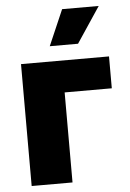

<svg xmlns="http://www.w3.org/2000/svg" viewBox="-54 -792 563 832"><g transform="rotate(-5 228.0 -376.0)"><path d="M432.6 -391.6H227.5V0H49.8V-530.3H432.6ZM248 -752H407.2L303.7 -596.7H180.7Z"/></g></svg>

Font: Pretendard Std Black
Style: Regular
Weight: 900
Designer: Base glyphs from Inter by Rasmus Andersson; Hangeul glyphs from Noto Sans CJK(Source Han Sans) by Jang Soo-young and Kan
Foundry: Kil Hyung-jin
Version: Version 1.309